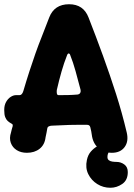

<svg xmlns="http://www.w3.org/2000/svg" viewBox="-20 -706 633 906"><path d="M107 15Q79 15 59 2.5Q39 -10 31 -32Q23 -54 32 -81Q33 -87 35.5 -95.5Q38 -104 40 -111Q41 -118 38 -120Q37 -121 35.5 -122Q34 -123 32 -124Q23 -129 16 -135.5Q9 -142 4.5 -153.5Q0 -165 0 -186V-188Q0 -209 8.5 -224.5Q17 -240 30 -248.5Q43 -257 55 -257H72Q84 -257 90 -276Q105 -327 119 -370Q133 -413 147 -453Q161 -493 177.5 -534Q194 -575 212 -623Q236 -686 306 -686Q374 -686 398 -623Q434 -531 466.5 -441.5Q499 -352 527.5 -263Q556 -174 578 -81Q588 -39 568 -12Q548 15 508 15Q470 15 444 -7.5Q418 -30 413 -71Q412 -79 410.5 -86.5Q409 -94 406 -106Q403 -117 391 -117Q364 -117 344.5 -117Q325 -117 308 -116.5Q291 -116 272 -115Q253 -114 225 -113Q218 -113 211 -110Q204 -107 203 -99Q201 -88 199.5 -79.5Q198 -71 195 -58Q191 -23 167 -4Q143 15 107 15ZM257 -257Q280 -257 302 -257.5Q324 -258 347 -260Q356 -262 359 -268.5Q362 -275 360 -283Q348 -329 336.5 -370.5Q325 -412 311 -447Q310 -452 305.5 -453.5Q301 -455 297 -447Q282 -409 270.5 -369Q259 -329 248 -281Q247 -271 248.5 -264Q250 -257 257 -257ZM501 180Q467 180 439 162.5Q411 145 396.5 115.5Q382 86 390 49Q395 25 408.5 9.5Q422 -6 438.5 -15.5Q455 -25 469 -28L508 -36L525 -11Q525 -11 515.5 -6Q506 -1 496.5 8.5Q487 18 487 35Q487 45 493.5 50Q500 55 510 56.5Q520 58 530 58Q550 58 566.5 70Q583 82 583 106Q583 144 557 162Q531 180 501 180Z"/></svg>

Font: Winky Sans
Style: Bold
Weight: 700
Designer: Simon Atzbach
Foundry: typofactur
Version: Version 1.205